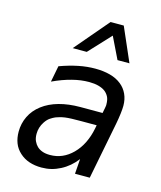

<svg xmlns="http://www.w3.org/2000/svg" viewBox="-122 -905 846 1007"><g transform="rotate(15 301.0 -401.5)"><path d="M352.1 -816.9H423.8L503.9 -633.3H439L381.8 -751L272 -633.3H195.8ZM198.7 14.2Q162.6 14.2 132.6 4.2Q102.5 -5.9 80.1 -26.4Q56.6 -47.4 45.9 -75.2Q35.2 -103 35.2 -136.7Q35.2 -181.6 54.2 -220.7Q73.2 -259.8 110.4 -288.1Q147.5 -316.4 199.2 -330.8Q251 -345.2 314.9 -345.2H435.1L440.9 -375L442.4 -384.3Q442.9 -386.7 442.9 -389.2Q442.9 -391.6 442.9 -392.6Q442.9 -420.4 434.1 -436.3Q425.3 -452.1 412.1 -461.9Q397.9 -472.2 376.5 -478Q355 -483.9 324.7 -483.9Q303.7 -483.9 281 -481Q258.3 -478 233.9 -471.7Q209 -465.3 183.6 -456.1Q158.2 -446.8 130.9 -434.1L147.9 -522Q174.3 -531.7 199.2 -538.8Q224.1 -545.9 248 -550.8Q272 -555.7 294.7 -557.9Q317.4 -560.1 338.4 -560.1Q383.3 -560.1 419.4 -550.3Q455.6 -540.5 481 -520Q504.9 -501 517.8 -472.9Q530.8 -444.8 530.8 -409.7Q530.8 -393.6 527.8 -368.2Q525.9 -352.5 523.7 -339.1Q521.5 -325.7 519 -312L458 0H377.9L383.8 -81.1Q348.6 -35.2 300.8 -10.7Q276.4 2 251.5 8.1Q226.6 14.2 198.7 14.2ZM225.1 -61Q260.3 -61 290.8 -74.2Q321.3 -87.4 347.2 -113.3Q374.5 -140.6 392.1 -176.8Q409.7 -212.9 418 -254.9L421.9 -274.9H337.9Q308.6 -274.9 287.1 -274.2Q265.6 -273.4 251.5 -271.5Q237.3 -269.5 224.6 -266.1Q211.9 -262.7 202.1 -258.8Q189.5 -253.4 175.3 -243.9Q161.1 -234.4 148.9 -215.8Q128.9 -185.5 128.9 -149.9Q128.9 -126.5 136.5 -110.6Q144 -94.7 154.3 -85Q166 -73.7 183.3 -67.4Q200.7 -61 225.1 -61Z"/></g></svg>

Font: Hack
Style: Italic
Weight: 400
Italic angle: -11°
Monospace: yes
Designer: Christopher Simpkins
Foundry: Christopher Simpkins
Version: Version 2.019; ttfautohint (v1.4.1) -l 4 -r 80 -G 350 -x 0 -